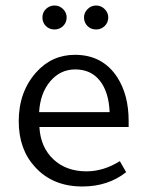

<svg xmlns="http://www.w3.org/2000/svg" viewBox="-20 -665 552 697"><path d="M447 -204H123Q127 -131 173.5 -87Q220 -43 294 -43Q356 -43 415 -80L438 -40Q372 12 279 12Q171 12 107 -59Q48 -123 48 -225Q48 -331 111 -402Q168 -466 252 -466Q353 -466 406 -384Q447 -320 447 -226ZM122 -258H378Q375 -331 342.5 -372Q310 -413 253 -413Q199 -413 162.5 -370Q126 -327 122 -258ZM134 -602Q134 -620 147 -632.5Q160 -645 178 -645Q196 -645 209 -632Q222 -619 222 -602Q222 -583 209 -570.5Q196 -558 178 -558Q159 -558 146.5 -570.5Q134 -583 134 -602ZM285 -602Q285 -619 298 -632Q311 -645 329 -645Q347 -645 360 -632Q373 -619 373 -602Q373 -583 360 -570.5Q347 -558 329 -558Q310 -558 297.5 -570.5Q285 -583 285 -602Z"/></svg>

Font: Tajawal
Style: Regular
Weight: 400
Designer: Boutros Fonts
Foundry: Created by Boutros International 2017
Version: Version 1.700